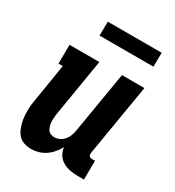

<svg xmlns="http://www.w3.org/2000/svg" viewBox="-173 -813 846 926"><g transform="rotate(30 250.0 -350.5)"><path d="M140 8Q121 8 103.5 2.5Q86 -3 73.5 -15Q61 -27 53.5 -43Q46 -59 41.5 -76Q37 -93 35.5 -111.5Q34 -130 34 -148.5Q34 -167 37 -186Q40 -205 43 -223L74 -415H50L51 -520H217L165 -206Q163 -195 162 -183Q161 -171 161 -159.5Q161 -148 164 -137Q167 -126 172 -116.5Q177 -107 187 -102Q197 -97 209 -97Q224 -97 238.5 -104Q253 -111 263 -123Q273 -135 278.5 -150Q284 -165 286 -179L343 -520H468L401 -119Q401 -114 401.5 -110Q402 -106 404.5 -103Q407 -100 411.5 -98.5Q416 -97 420 -97H437L436 8H402Q379 8 358 4Q337 0 318.5 -10.5Q300 -21 288.5 -39Q277 -57 275 -79Q264 -60 250 -43.5Q236 -27 218 -15Q200 -3 180 2.5Q160 8 140 8ZM154 -631 155 -709H455L454 -631Z"/></g></svg>

Font: Iosevka Curly Slab Extrabold
Style: Italic
Weight: 800
Italic angle: -9°
Monospace: yes
Designer: Belleve Invis
Foundry: Belleve Invis
Version: Version 22.1.2; ttfautohint (v1.8.4)